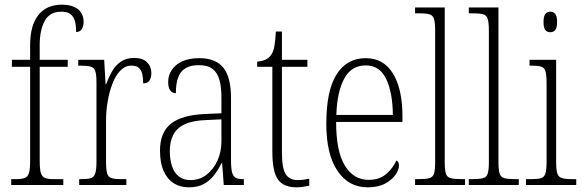

<svg xmlns="http://www.w3.org/2000/svg" viewBox="-20 -792 2495 822"><path d="M28 0V-25H48Q72 -25 85.5 -30Q99 -35 104 -51.5Q109 -68 109 -104V-506H31V-536H109V-598Q109 -684 144.5 -728Q180 -772 245 -772Q275 -772 296 -763Q317 -754 327.5 -737.5Q338 -721 338 -698Q338 -685 334 -675Q330 -665 323 -660Q316 -655 306 -655Q306 -681 301 -700.5Q296 -720 282.5 -731Q269 -742 243 -742Q193 -742 171.5 -702.5Q150 -663 150 -599V-536H270V-506H150V-104Q150 -68 155 -51.5Q160 -35 173 -30Q186 -25 211 -25H251V0Z M319 0V-25H325Q354 -25 368 -29Q382 -33 387.5 -49Q393 -65 393 -100V-438Q393 -472 388 -487.5Q383 -503 367.5 -507Q352 -511 321 -511H315V-536H426L432 -431H434Q444 -458 458.5 -484.5Q473 -511 496.5 -527.5Q520 -544 554 -544Q591 -544 609.5 -525.5Q628 -507 628 -479Q628 -460 620 -447.5Q612 -435 593 -435Q593 -458 589 -475Q585 -492 574.5 -501.5Q564 -511 542 -511Q516 -511 495.5 -490Q475 -469 461.5 -434Q448 -399 441 -358Q434 -317 434 -276V-99Q434 -64 439 -48.5Q444 -33 459 -29Q474 -25 502 -25H521V0Z M788 10Q752 10 724.5 -7Q697 -24 681 -59Q665 -94 665 -147Q665 -226 712.5 -263Q760 -300 859 -304L928 -307V-371Q928 -419 919.5 -450Q911 -481 890 -497Q869 -513 831 -513Q795 -513 773.5 -499.5Q752 -486 742.5 -460Q733 -434 733 -393Q717 -393 708.5 -405.5Q700 -418 700 -441Q700 -469 715 -492Q730 -515 759.5 -529Q789 -543 833 -543Q903 -543 936 -502.5Q969 -462 969 -372V-107Q969 -72 973.5 -54.5Q978 -37 989 -31Q1000 -25 1021 -25H1024V0H938L931 -93H928Q915 -66 897 -42.5Q879 -19 853 -4.5Q827 10 788 10ZM795 -21Q835 -21 864.5 -44Q894 -67 911 -104.5Q928 -142 928 -186V-281L863 -278Q805 -276 771 -260Q737 -244 722 -215Q707 -186 707 -145Q707 -110 716 -81.5Q725 -53 745 -37Q765 -21 795 -21Z M1249 10Q1194 10 1170 -23.5Q1146 -57 1146 -142V-506H1081V-528Q1101 -530 1115 -536Q1129 -542 1138 -553Q1150 -568 1154.5 -593Q1159 -618 1161 -657H1187V-536H1296V-506H1187V-139Q1187 -71 1203.5 -46Q1220 -21 1254 -21Q1268 -21 1279 -22.5Q1290 -24 1304 -27V3Q1291 6 1276.5 8Q1262 10 1249 10Z M1554 10Q1472 10 1424.5 -61Q1377 -132 1377 -262Q1377 -404 1421 -473.5Q1465 -543 1546 -543Q1622 -543 1662.5 -477Q1703 -411 1703 -294V-270H1419Q1419 -144 1456.5 -83Q1494 -22 1558 -22Q1605 -22 1634 -47.5Q1663 -73 1677 -105Q1682 -103 1685 -97.5Q1688 -92 1688 -82Q1688 -65 1673 -43.5Q1658 -22 1628.5 -6Q1599 10 1554 10ZM1662 -300Q1661 -395 1633.5 -453.5Q1606 -512 1546 -512Q1484 -512 1453.5 -455Q1423 -398 1420 -300Z M1757 0V-25H1768Q1801 -25 1817 -29Q1833 -33 1838 -48.5Q1843 -64 1843 -98V-660Q1843 -695 1838 -711Q1833 -727 1818 -731Q1803 -735 1776 -735H1757V-760H1884V-98Q1884 -64 1889 -48.5Q1894 -33 1910.5 -29Q1927 -25 1959 -25H1971V0Z M1987 0V-25H1998Q2031 -25 2047 -29Q2063 -33 2068 -48.5Q2073 -64 2073 -98V-660Q2073 -695 2068 -711Q2063 -727 2048 -731Q2033 -735 2006 -735H1987V-760H2114V-98Q2114 -64 2119 -48.5Q2124 -33 2140.5 -29Q2157 -25 2189 -25H2201V0Z M2232 0V-25H2251Q2281 -25 2295.5 -29Q2310 -33 2315 -49Q2320 -65 2320 -98V-435Q2320 -470 2315.5 -486Q2311 -502 2297.5 -506.5Q2284 -511 2257 -511H2247V-536H2361V-99Q2361 -65 2366 -49.5Q2371 -34 2386 -29.5Q2401 -25 2430 -25H2447V0ZM2336 -654Q2323 -654 2315 -663Q2307 -672 2307 -698Q2307 -723 2315 -732.5Q2323 -742 2336 -742Q2349 -742 2357 -732.5Q2365 -723 2365 -698Q2365 -672 2357 -663Q2349 -654 2336 -654Z"/></svg>

Font: Noto Serif Khmer Condensed ExtraLight
Style: Regular
Weight: 250
Width: 3
Designer: Danh Hong and the Monotype Design Team
Foundry: Monotype Imaging Inc.
Version: Version 2.004